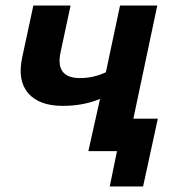

<svg xmlns="http://www.w3.org/2000/svg" viewBox="-20 -544 648 691"><path d="M460 -117H548L495 127H375L401 0H298L340 -188Q280 -163 206 -163Q121 -163 81.5 -208.5Q42 -254 60 -338L100 -524H234L198 -356Q178 -263 268 -263Q317 -263 361 -284L412 -524H546Z"/></svg>

Font: Raleway-v4020
Style: Bold Italic
Weight: 700
Italic angle: -12°
Designer: Matt McInerney, Pablo Impallari, Rodrigo Fuenzalida
Foundry: Matt McInerney, Pablo Impallari, Rodrigo Fuenzalida
Version: Version 4.020;PS 004.020;hotconv 1.0.88;makeotf.lib2.5.64775